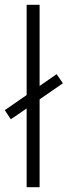

<svg xmlns="http://www.w3.org/2000/svg" viewBox="-33 -780 282 800"><path d="M78 0V-328L12 -283L-13 -321L78 -384V-760H132V-422L203 -471L229 -433L132 -366V0Z"/></svg>

Font: Noto Sans Lao Condensed Light
Style: Regular
Weight: 300
Width: 3
Designer: Monotype Design Team
Foundry: Monotype Imaging Inc.
Version: Version 2.003; ttfautohint (v1.8.4.7-5d5b)